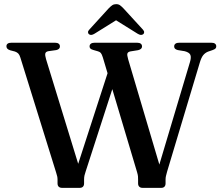

<svg xmlns="http://www.w3.org/2000/svg" viewBox="-20 -906 1072 926"><path d="M503.5 -567.5 546.5 -553 393 -78.5Q389.5 -68.5 387.5 -59.8Q385.5 -51 385.5 -39.5V-21.5Q385.5 -11 380 -5.5Q374.5 0 365 0H279Q269 0 263.2 -5.5Q257.5 -11 257.5 -21.5V-39.5Q257.5 -48.5 256 -55Q254.5 -61.5 250.5 -74.5L78 -629Q74 -642 68 -648Q62 -654 52 -657.5L29 -663.5Q18.5 -667 14.8 -671.8Q11 -676.5 11 -683Q11 -691 17 -695.5Q23 -700 36 -700H244.5Q257 -700 263 -695.2Q269 -690.5 269 -682Q269 -668.5 251.5 -664.5L212.5 -659Q200.5 -656.5 198.5 -648Q196.5 -639.5 202 -621L372 -67.5L331.5 -37ZM820 -682Q820 -690.5 826.2 -695.2Q832.5 -700 845 -700H998.5Q1011.5 -700 1017.2 -695.2Q1023 -690.5 1023 -682.5Q1023 -676 1019.2 -672Q1015.5 -668 1004 -664L983.5 -657Q969.5 -651.5 960 -639.8Q950.5 -628 943 -602L786 -78.5Q782.5 -65.5 780.5 -57.5Q778.5 -49.5 778.5 -39.5V-21.5Q778.5 -11 773 -5.5Q767.5 0 758.5 0H667Q657.5 0 651.8 -5.5Q646 -11 646 -21.5V-39.5Q646 -48 645.5 -55.2Q645 -62.5 641 -76L476 -629Q471 -645 466.2 -650.5Q461.5 -656 452.5 -658.5L430 -665Q419.5 -668 415.8 -672Q412 -676 412 -682Q412 -690.5 418.2 -695.2Q424.5 -700 437 -700H640.5Q653 -700 659 -695.2Q665 -690.5 665 -682Q665 -675.5 660.5 -671Q656 -666.5 646 -664L608.5 -658Q597 -655.5 594.5 -648.2Q592 -641 598 -620.5L761.5 -68.5L727.5 -42L896 -606Q903 -629 898.2 -641Q893.5 -653 871 -659L837.5 -664.5Q828 -667 824 -671.2Q820 -675.5 820 -682ZM559.5 -820.5H520L643.5 -743.5Q660.5 -733 670.5 -741Q675 -744 675.2 -750.2Q675.5 -756.5 669 -763.5L576 -865Q566.5 -875 559 -880.5Q551.5 -886 540 -886Q529 -886 521 -880.5Q513 -875 503.5 -865L411 -763.5Q404 -756.5 404.5 -750.2Q405 -744 409 -741Q419 -733 436 -743.5Z"/></svg>

Font: Fraunces Wonky
Style: Regular
Weight: 400
Version: Version 1.000;[b76b70a41]